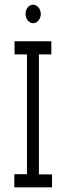

<svg xmlns="http://www.w3.org/2000/svg" viewBox="-20 -799 290 819"><path d="M121 -700C139 -700 154 -718 154 -739C154 -761 139 -779 121 -779C103 -779 89 -761 89 -739C89 -718 104 -700 121 -700ZM41 0H202V-55H146V-567H199V-623H42V-567H95V-56H41Z"/></svg>

Font: Inconsolata UltraCondensed Thin
Style: Regular
Weight: 100
Width: 1
Monospace: yes
Designer: Raph Levien, Cyreal, Brenton Simpson
Foundry: Raph Levien, Cyreal, Google
Version: Version 3.100